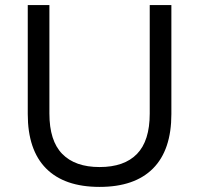

<svg xmlns="http://www.w3.org/2000/svg" viewBox="-20 -725 782 754"><path d="M371 9Q233 9 161 -63.5Q89 -136 89 -277V-705H174V-279Q174 -172 224.5 -120.5Q275 -69 371 -69Q468 -69 518 -120.5Q568 -172 568 -279V-705H653V-277Q653 -136 581 -63.5Q509 9 371 9Z"/></svg>

Font: Nunito Sans 10pt
Style: Regular
Weight: 400
Designer: Vernon Adams
Foundry: Vernon Adams
Version: Version 3.101;gftools[0.9.27]